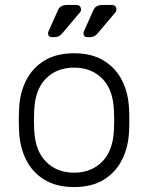

<svg xmlns="http://www.w3.org/2000/svg" viewBox="-20 -745 598 775"><path d="M279 10Q207 10 158.5 -20Q110 -50 84.5 -102Q59 -154 57 -218Q56 -233 56 -260Q56 -287 57 -302Q59 -367 84.5 -418.5Q110 -470 158.5 -500Q207 -530 279 -530Q351 -530 399.5 -500Q448 -470 473.5 -418.5Q499 -367 501 -302Q502 -287 502 -260Q502 -233 501 -218Q499 -154 473.5 -102Q448 -50 399.5 -20Q351 10 279 10ZM279 -48Q349 -48 393 -93Q437 -138 440 -223Q441 -238 441 -260Q441 -282 440 -297Q437 -383 393 -427.5Q349 -472 279 -472Q209 -472 165 -427.5Q121 -383 118 -297Q117 -282 117 -260Q117 -238 118 -223Q121 -138 165 -93Q209 -48 279 -48ZM333 -595Q317 -595 317 -611Q317 -615 319 -619Q321 -623 322 -626L358 -706Q367 -725 395 -725H430Q450 -725 450 -706Q450 -699 444 -693L373 -609Q361 -595 343 -595ZM190 -595Q174 -595 174 -611Q174 -615 176 -619Q178 -623 179 -626L215 -706Q224 -725 252 -725H287Q307 -725 307 -706Q307 -699 301 -693L230 -609Q218 -595 200 -595Z"/></svg>

Font: Rubik Light
Style: Regular
Weight: 300
Designer: Hubert and Fischer
Foundry: Hubert and Fischer
Version: Version 2.300;gftools[0.9.30]